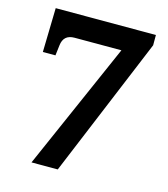

<svg xmlns="http://www.w3.org/2000/svg" viewBox="-107 -799 774 883"><g transform="rotate(15 279.5 -357.0)"><path d="M125 0H250L526 -665V-714H49L44 -504H104L110 -554C114 -587 132 -605 168 -605H391Z"/></g></svg>

Font: Noto Serif Test
Style: Bold
Weight: 700
Version: Version 1.000